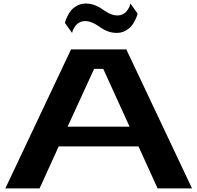

<svg xmlns="http://www.w3.org/2000/svg" viewBox="-20 -1053 1103 1073"><path d="M636.2 -966.8Q652.8 -966.8 666.5 -973.6Q680.2 -980.5 687.7 -990.2Q695.3 -1000 700.4 -1009.8Q705.6 -1019.5 707 -1026.4L709 -1033.2L749 -977.1Q748 -972.7 745.8 -965.3Q743.7 -958 734.6 -939.5Q725.6 -920.9 713.9 -906.7Q702.1 -892.6 680.4 -880.9Q658.7 -869.1 632.8 -869.1Q608.9 -869.1 588.1 -876Q567.4 -882.8 552.5 -892.6Q537.6 -902.3 523.2 -911.9Q508.8 -921.4 491.5 -928.2Q474.1 -935.1 455.1 -935.1Q439 -935.1 425.5 -928.2Q412.1 -921.4 404.5 -911.9Q397 -902.3 391.6 -892.6Q386.2 -882.8 384.8 -876L382.8 -869.1L342.8 -924.8Q343.8 -929.2 345.9 -936.5Q348.1 -943.8 357.2 -962.6Q366.2 -981.4 377.9 -995.6Q389.6 -1009.8 411.4 -1021.5Q433.1 -1033.2 459 -1033.2Q482.4 -1033.2 503.2 -1026.4Q523.9 -1019.5 539.3 -1009.8Q554.7 -1000 569.1 -990.2Q583.5 -980.5 600.8 -973.6Q618.2 -966.8 636.2 -966.8ZM860.8 0 753.9 -234.9H308.1L201.2 0H9.8L377 -776.9H686L1053.2 0ZM505.9 -668 357.9 -345.2H704.1L557.1 -668Z"/></svg>

Font: Sporting Grotesque
Style: Bold
Weight: 700
Designer: Lucas LE BIHAN
Foundry: Lucas LE BIHAN
Version: Version 2.002;PS 2.2;hotconv 1.0.88;makeotf.lib2.5.647800